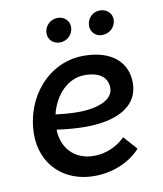

<svg xmlns="http://www.w3.org/2000/svg" viewBox="-81 -776 720 849"><g transform="rotate(-10 279.0 -351.5)"><path d="M275 7C356 7 433 -24 483 -79L429 -140C396 -106 344 -81 289 -81C203 -81 147 -139 145 -224C188 -218 231 -214 273 -214C407 -214 513 -259 513 -370C513 -461 446 -525 319 -525C160 -525 43 -384 43 -219C43 -87 137 7 275 7ZM227 -601C258 -601 287 -625 287 -661C287 -688 265 -710 235 -710C203 -710 175 -685 175 -650C175 -623 197 -601 227 -601ZM417 -601C449 -601 478 -625 478 -661C478 -688 456 -710 424 -710C393 -710 366 -685 366 -650C366 -623 387 -601 417 -601ZM152 -291C173 -378 235 -440 308 -440C380 -440 411 -409 411 -364C411 -313 345 -284 252 -284C219 -284 185 -287 152 -291Z"/></g></svg>

Font: Fixel Text 20240404 Medium
Style: Italic
Weight: 500
Width: 4
Italic angle: -10°
Designer: AlfaBravo + MacPaw
Foundry: Kyrylo Tkachov, Marchela Mozhyna, Serhii Makarenko, Maria Weinstein, Zakhar Kryvoshyya
Version: Version 1.211;Glyphs 3.2 (3225)